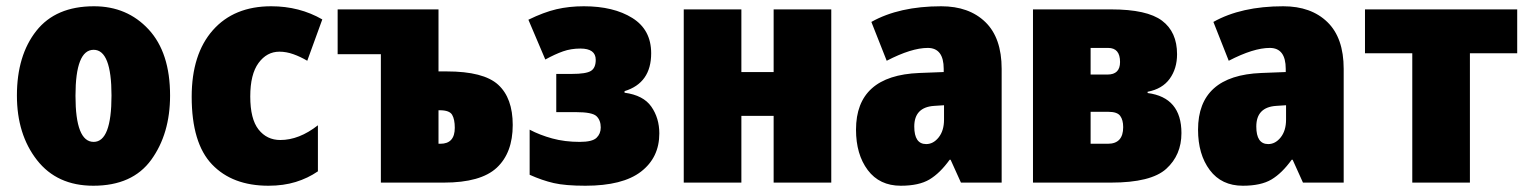

<svg xmlns="http://www.w3.org/2000/svg" viewBox="-20 -583 4883 613"><path d="M523 -278Q523 -415 454.5 -489Q386 -563 280 -563Q158 -563 96 -484.5Q34 -406 34 -278Q34 -154 98 -72Q162 10 278 10Q403 10 463 -73Q523 -156 523 -278ZM221 -277Q221 -424 279 -424Q336 -424 336 -278Q336 -130 279 -130Q221 -130 221 -277Z M837 10Q885 10 924 -2Q963 -14 995 -36V-183Q935 -136 875 -136Q832 -136 805.5 -169.5Q779 -203 779 -275Q779 -346 805.5 -382Q832 -418 872 -418Q894 -418 916.5 -410Q939 -402 961 -389L1009 -521Q936 -563 846 -563Q727 -563 659.5 -486.5Q592 -410 592 -274Q592 -126 657 -58Q722 10 837 10Z M1380 -553H1058V-410H1196V0H1397Q1515 0 1566 -47.5Q1617 -95 1617 -184Q1617 -270 1570.5 -312.5Q1524 -355 1406 -355H1380ZM1384 -231Q1415 -231 1423.5 -216.5Q1432 -202 1432 -175Q1432 -124 1386 -124H1380V-231Z M1844 -563Q1797 -563 1756.5 -553.5Q1716 -544 1667 -520L1721 -393Q1752 -410 1777.5 -419Q1803 -428 1833 -428Q1882 -428 1882 -392Q1882 -366 1866.5 -356.5Q1851 -347 1806 -347H1756V-225H1819Q1871 -225 1884.5 -212Q1898 -199 1898 -176Q1898 -156 1884.5 -143Q1871 -130 1831 -130Q1783 -130 1743 -141Q1703 -152 1671 -169V-25Q1711 -7 1748 1.5Q1785 10 1849 10Q1968 10 2026.5 -35Q2085 -80 2085 -157Q2085 -206 2059.5 -242.5Q2034 -279 1974 -287V-292Q2059 -318 2059 -413Q2059 -488 1999 -525.5Q1939 -563 1844 -563Z M2347 -553V-353H2450V-553H2634V0H2450V-213H2347V0H2163V-553Z M2994 -247V-201Q2994 -166 2977 -144.5Q2960 -123 2937 -123Q2899 -123 2899 -179Q2899 -241 2963 -245ZM2985 -563Q2851 -563 2762 -513L2811 -389Q2890 -430 2942 -430Q2993 -430 2993 -363V-353L2915 -350Q2713 -342 2713 -169Q2713 -90 2750.5 -40Q2788 10 2856 10Q2914 10 2947.5 -10Q2981 -30 3012 -73H3015L3048 0H3178V-363Q3178 -462 3126 -512.5Q3074 -563 2985 -563Z M3738 -410Q3738 -481 3690 -517Q3642 -553 3528 -553H3278V0H3527Q3655 0 3703.5 -44Q3752 -88 3752 -158Q3752 -272 3644 -286V-290Q3691 -299 3714.5 -331.5Q3738 -364 3738 -410ZM3556 -385Q3556 -345 3516 -345H3462V-430H3518Q3556 -430 3556 -385ZM3566 -177Q3566 -124 3517 -124H3462V-226H3519Q3547 -226 3556.5 -213Q3566 -200 3566 -177Z M4086 -247V-201Q4086 -166 4069 -144.5Q4052 -123 4029 -123Q3991 -123 3991 -179Q3991 -241 4055 -245ZM4077 -563Q3943 -563 3854 -513L3903 -389Q3982 -430 4034 -430Q4085 -430 4085 -363V-353L4007 -350Q3805 -342 3805 -169Q3805 -90 3842.5 -40Q3880 10 3948 10Q4006 10 4039.5 -10Q4073 -30 4104 -73H4107L4140 0H4270V-363Q4270 -462 4218 -512.5Q4166 -563 4077 -563Z M4824 -413H4673V0H4489V-413H4338V-553H4824Z"/></svg>

Font: Noto Sans Display SemiCondensed Black
Style: Regular
Weight: 900
Width: 4
Designer: Monotype Design Team
Foundry: Monotype Imaging Inc.
Version: Version 1.900